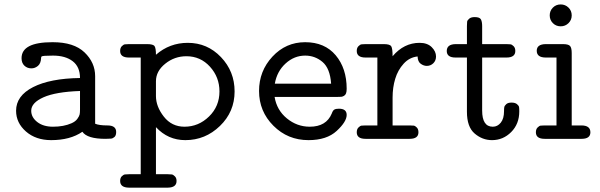

<svg xmlns="http://www.w3.org/2000/svg" viewBox="-20 -632 2733 874"><path d="M53.2 -127.9Q53.2 -195.8 130.6 -235.4Q208 -274.9 344.2 -276.9Q344.2 -327.6 311 -353.3Q277.8 -378.9 221.2 -378.9Q196.3 -378.9 184.1 -377.9Q171.9 -377 169.4 -375Q167 -373 167 -367.2Q166 -343.3 152.6 -332Q139.2 -320.8 123 -320.8Q104 -320.8 91.1 -333Q78.1 -345.2 78.1 -367.2Q78.1 -439.9 218.3 -439.9Q219.2 -439.9 220.2 -439.9Q316.4 -439.9 364.7 -393.6Q413.1 -347.2 413.1 -285.2V-68.8Q431.2 -61 469.2 -61Q508.8 -61 508.8 -31.2Q508.8 -15.6 501.5 -8.8Q494.1 -2 485.6 -1Q477.1 0 460 0Q377 0 355 -32.2Q299.8 5.9 212.9 5.9Q143.1 5.9 98.1 -33.4Q53.2 -72.8 53.2 -127.9ZM122.1 -127.9Q122.1 -98.1 149.4 -76.7Q176.8 -55.2 221.2 -55.2Q270 -55.2 305.2 -70.8Q323.2 -78.6 332 -90.8Q340.8 -103 342.5 -111.1Q344.2 -119.1 344.2 -133.8V-217.8Q233.4 -213.9 177.7 -189Q122.1 -164.1 122.1 -127.9Z M526.9 191.9Q526.9 177.7 534.4 170.4Q542 163.1 548.3 162.1Q554.7 161.1 566.9 161.1H620.6V-370.1H566.9Q526.9 -370.1 526.9 -399.9Q526.9 -414.1 534.4 -421.6Q542 -429.2 548.3 -430.2Q554.7 -431.2 566.9 -431.2H649.9Q677.7 -431.2 683.8 -421.6Q689.9 -412.1 689.9 -382.8Q752 -437 835 -437Q923.8 -437 985.8 -372.1Q1047.9 -307.1 1047.9 -215.8Q1047.9 -123 981.2 -58.6Q914.6 5.9 823.7 5.9Q744.6 5.9 689.9 -53.2V161.1H743.7Q755.9 161.1 762.2 162.1Q768.6 163.1 776.1 170.7Q783.7 178.2 783.7 191.9Q783.7 221.7 743.7 222.2H566.9Q526.9 221.7 526.9 191.9ZM689.9 -194.8Q689.9 -147 725.8 -101.1Q761.7 -55.2 819.8 -55.2Q883.8 -55.2 931.4 -101.6Q979 -147.9 979 -215.8Q979 -280.8 935.8 -328.4Q892.6 -376 828.6 -376Q774.4 -376 732.2 -342Q689.9 -308.1 689.9 -262.2Z M1159.2 -217.8Q1159.2 -308.6 1220.2 -374.3Q1281.2 -439.9 1369.1 -439.9Q1458 -439.9 1508.1 -380.4Q1558.1 -320.8 1558.1 -228Q1558.1 -214.8 1555.2 -207Q1552.2 -199.2 1545.7 -195.6Q1539.1 -191.9 1533.7 -191.4Q1528.3 -190.9 1518.1 -190.9H1230Q1239.7 -130.9 1285.9 -93Q1332 -55.2 1390.1 -55.2Q1465.3 -55.2 1490.2 -115.2Q1495.1 -129.4 1502.2 -133.3Q1509.3 -137.2 1522.9 -137.2Q1558.1 -137.2 1558.1 -108.9Q1558.1 -78.1 1512.7 -36.1Q1467.3 5.9 1384.3 5.9Q1290 5.9 1224.6 -59.6Q1159.2 -125 1159.2 -217.8ZM1231 -251H1487.3Q1482.4 -320.8 1448.2 -349.9Q1414.1 -378.9 1369.1 -378.9Q1319.3 -378.9 1280 -343Q1240.7 -307.1 1231 -251Z M1604 -29.8Q1604 -43.9 1611.6 -51.5Q1619.1 -59.1 1625.5 -60.1Q1631.8 -61 1644 -61H1697.8V-370.1H1644Q1604 -370.1 1604 -399.9Q1604 -414.1 1611.6 -421.6Q1619.1 -429.2 1625.5 -430.2Q1631.8 -431.2 1644 -431.2H1727.1Q1754.9 -431.2 1761 -421.1Q1767.1 -411.1 1767.1 -376Q1818.8 -437 1890.1 -437Q1925.3 -437 1945.1 -417.5Q1964.8 -397.9 1964.8 -375Q1964.8 -356 1952.4 -344Q1939.9 -332 1922.9 -332Q1908.7 -332 1895.3 -341.6Q1881.8 -351.1 1880.9 -375Q1843.8 -371.1 1817.4 -342Q1791 -313 1779.1 -273.4Q1767.1 -233.9 1767.1 -188V-61H1844.7Q1856.9 -61 1863.5 -60.1Q1870.1 -59.1 1877.4 -51.5Q1884.8 -43.9 1884.8 -29.8Q1884.8 0 1844.7 0H1644Q1604 0 1604 -29.8Z M2013.7 -399.9Q2013.7 -430.7 2054.7 -431.2H2105.5V-513.2Q2105.5 -526.4 2106.4 -533.2Q2107.4 -540 2116 -547.1Q2124.5 -554.2 2140.6 -554.2Q2163.6 -554.2 2169.2 -543.7Q2174.8 -533.2 2174.8 -513.2V-431.2H2285.6Q2297.9 -431.2 2304.2 -430.2Q2310.5 -429.2 2318.1 -421.6Q2325.7 -414.1 2325.7 -399.9Q2325.7 -370.1 2285.6 -370.1H2174.8V-128.9Q2174.8 -55.2 2223.1 -55.2Q2223.1 -55.2 2223.6 -55.2Q2244.6 -55.2 2259.5 -73.5Q2274.4 -91.8 2274.4 -126Q2274.4 -138.2 2275.6 -144.5Q2276.9 -150.9 2284.7 -158Q2292.5 -165 2308.6 -165Q2324.7 -165 2333.3 -158Q2341.8 -150.9 2342.8 -144.5Q2343.8 -138.2 2343.8 -125Q2343.8 -67.9 2307.1 -31Q2270.5 5.9 2219.7 5.9Q2175.8 5.9 2140.6 -24.2Q2105.5 -54.2 2105.5 -123V-370.1H2053.7Q2013.7 -370.1 2013.7 -399.9Z M2419.4 -29.8Q2419.4 -43.9 2427 -51.5Q2434.6 -59.1 2440.9 -60.1Q2447.3 -61 2459.5 -61H2513.2V-370.1H2464.4Q2423.3 -370.1 2423.3 -400.9Q2423.3 -430.7 2464.4 -431.2H2542.5Q2567.4 -431.2 2575 -422.6Q2582.5 -414.1 2582.5 -390.1V-61H2626.5Q2667.5 -61 2667.5 -29.8Q2667.5 0 2627.4 0H2459.5Q2419.4 0 2419.4 -29.8ZM2496.8 -526.6Q2482.4 -541 2482.4 -562Q2482.4 -583 2496.8 -597.4Q2511.2 -611.8 2532.2 -611.8Q2553.2 -611.8 2567.9 -597.4Q2582.5 -583 2582.5 -562Q2582.5 -541 2567.9 -526.6Q2553.2 -512.2 2532.2 -512.2Q2511.2 -512.2 2496.8 -526.6Z"/></svg>

Font: CMU Typewriter Text Variable Width
Style: Medium
Weight: 500
Version: Version 0.7.0